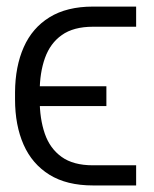

<svg xmlns="http://www.w3.org/2000/svg" viewBox="-20 -566 469 586"><path d="M263.7 -61.5H395.5V0H263.7Q183.6 0 130.9 -32.7Q78.1 -65.4 52 -124.5Q25.9 -183.6 25.9 -262.7V-284.7Q26.4 -363.3 52.5 -422.1Q78.6 -481 131.3 -513.4Q184.1 -545.9 263.7 -545.9H395.5V-484.4H263.7Q204.6 -484.4 168.9 -459.2Q133.3 -434.1 117.2 -388.9Q101.1 -343.8 101.1 -284.7V-262.7Q101.1 -203.6 116.7 -158.2Q132.3 -112.8 168 -87.2Q203.6 -61.5 263.7 -61.5ZM304.7 -302.7V-242.2H48.8V-302.7Z"/></svg>

Font: Inter 16pt Light
Style: Regular
Weight: 300
Version: Version 4.001;git-66647c0bb